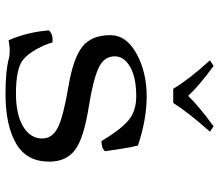

<svg xmlns="http://www.w3.org/2000/svg" viewBox="-68 -698 777 680"><g transform="rotate(90 320.0 -358.5)"><path d="M295 -584Q257 -646 194 -714L214 -727Q285 -675 320 -637Q358 -676 428 -727L447 -714Q380 -639 345 -584ZM88 -144Q104 -160 131 -156Q137 -132 154 -101Q171 -70 191 -53Q222 -27 312 -27Q386 -27 428.5 -52.5Q471 -78 471 -120Q471 -156 432 -175.5Q393 -195 286 -213Q186 -230 145.5 -262.5Q105 -295 105 -361Q105 -418 170.5 -454Q236 -490 322 -490Q403 -490 496 -459Q506 -418 516 -342Q503 -329 480 -330Q443 -393 409.5 -423Q376 -453 322 -453Q255 -453 217.5 -431.5Q180 -410 180 -377Q180 -338 222.5 -319Q265 -300 358 -285Q472 -267 512.5 -235.5Q553 -204 553 -145Q553 -64 488 -27Q423 10 314 10Q231 10 187 -2Q176 -5 157 -5Q147 -5 123 -1Q94 -68 88 -144Z"/></g></svg>

Font: Linux Libertine Mono O
Style: Mono
Weight: 400
Designer: Philipp H. Poll
Foundry: Philipp H. Poll
Version: Version 5.1.7